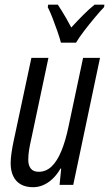

<svg xmlns="http://www.w3.org/2000/svg" viewBox="-20 -779 460 809"><path d="M119.6 9.8Q88.9 9.8 67.9 -2Q46.9 -13.7 35.9 -36.4Q24.9 -59.1 24.9 -91.8Q24.9 -110.4 28.6 -135.5Q32.2 -160.6 37.1 -183.1L112.3 -535.2H184.1L111.3 -191.4Q106 -168.9 102.5 -147.2Q99.1 -125.5 99.1 -106Q99.1 -82 109.9 -68.6Q120.6 -55.2 143.1 -55.2Q173.8 -55.2 197.3 -77.4Q220.7 -99.6 238.5 -142.6Q256.3 -185.5 269 -247.1L330.1 -535.2H401.4L288.6 0H231L237.8 -68.8H234.9Q220.7 -43.9 202.4 -26.4Q184.1 -8.8 163.1 0.5Q142.1 9.8 119.6 9.8ZM236.8 -599.1Q232.4 -616.7 222.4 -645.8Q212.4 -674.8 201.2 -703.6Q189.9 -732.4 181.2 -749L183.1 -759.3H223.6Q230.5 -749 239.5 -734.6Q248.5 -720.2 259 -702.1Q269.5 -684.1 280.3 -663.1Q306.6 -691.9 331.3 -716.6Q356 -741.2 378.4 -759.3H419.9L418.5 -749Q402.3 -732.4 378.9 -704.3Q355.5 -676.3 333.5 -647.5Q311.5 -618.7 300.3 -599.1Z"/></svg>

Font: Open Sans Condensed
Style: Italic
Weight: 400
Width: 3
Italic angle: -12°
Designer: Monotype Design Team
Foundry: Monotype Imaging Inc.
Version: Version 3.000